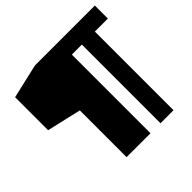

<svg xmlns="http://www.w3.org/2000/svg" viewBox="-233 -941 1481 1481"><g transform="rotate(-45 507.5 -200.0)"><path d="M60 -275V-635L341 -700H995V-558H853V300H711V-558H602V300H341V-210Z"/></g></svg>

Font: Stalinist One
Style: Regular
Weight: 400
Designer: Jovanny Lemonad
Foundry: Alexey Maslov, Jovanny Lemonad
Version: Version 3.004